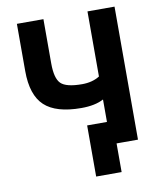

<svg xmlns="http://www.w3.org/2000/svg" viewBox="-96 -808 874 1044"><g transform="rotate(-10 341.5 -285.5)"><path d="M459 -246.1Q412.1 -220.7 335.9 -220.7Q196.3 -220.7 132.8 -279.8Q69.3 -338.9 69.3 -471.7V-732.4H215.8V-488.3Q215.8 -405.3 245.1 -376.5Q274.4 -347.7 362.3 -347.7Q418.9 -347.7 459 -373V-732.4H608.4V2H509.8H490.2V160.2H349.6V-122.1H459Z"/></g></svg>

Font: Nasu
Style: Bold
Weight: 700
Designer: Ryoko NISHIZUKA (kana &amp; ideographs); Paul D. Hunt (Latin, Greek &amp; Cyrillic); Wenlong ZHANG (bopomofo); Sandoll C
Version: Version 2014.1215